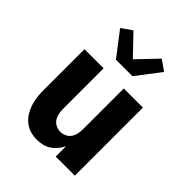

<svg xmlns="http://www.w3.org/2000/svg" viewBox="-219 -904 1037 1037"><g transform="rotate(45 300.0 -385.5)"><path d="M240 8Q214 8 189 0.5Q164 -7 144 -23.5Q124 -40 111 -62Q98 -84 90 -108.5Q82 -133 79.5 -158.5Q77 -184 77 -210V-520H223V-210Q223 -192 226.5 -174.5Q230 -157 239.5 -142.5Q249 -128 265.5 -120Q282 -112 300 -112Q318 -112 334.5 -120Q351 -128 360.5 -142.5Q370 -157 373.5 -174.5Q377 -192 377 -210V-520H523V0H377V-79Q368 -60 354 -43Q340 -26 322 -14Q304 -2 282.5 3Q261 8 240 8ZM237 -600 132 -737 192 -779 300 -666 408 -779 468 -737 363 -600Z"/></g></svg>

Font: Iosevka Aile Heavy
Style: Regular
Weight: 900
Designer: Belleve Invis
Foundry: Belleve Invis
Version: Version 31.1.0; ttfautohint (v1.8.4)